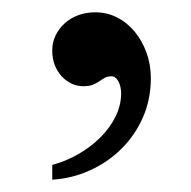

<svg xmlns="http://www.w3.org/2000/svg" viewBox="-20 -124 310 312"><path d="M64.9 144Q88.4 137.7 108.6 125.7Q128.9 113.8 144 98.4Q159.2 83 168 64.9Q176.8 46.9 176.8 27.8Q176.8 16.6 172.4 8.3Q168 0 161.1 0Q154.8 0 150.4 2.4Q146 4.9 141.4 8.1Q136.7 11.2 130.9 13.7Q125 16.1 115.2 16.1Q105 16.1 95.9 11.7Q86.9 7.3 79.8 -0.5Q72.8 -8.3 68.8 -18.8Q64.9 -29.3 64.9 -42Q64.9 -55.2 70.3 -66.4Q75.7 -77.6 85.2 -86.2Q94.7 -94.7 107.4 -99.4Q120.1 -104 134.8 -104Q153.8 -104 170.2 -95.7Q186.5 -87.4 198.7 -72.8Q210.9 -58.1 218 -38.6Q225.1 -19 225.1 2.9Q225.1 37.6 212.2 66.9Q199.2 96.2 177.2 117.9Q155.3 139.6 126.2 152.8Q97.2 166 64.9 168Z"/></svg>

Font: Tunjung putih
Style: Regular
Weight: 400
Designer: R.S. Wihananto
Foundry: R.S. Wihananto
Version: Version 2.0.1